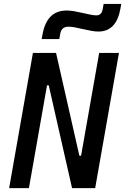

<svg xmlns="http://www.w3.org/2000/svg" viewBox="-20 -965 642 985"><path d="M349.6 0 230 -527.3H185.1L215.3 -693.4H267.6L387.2 -166H411.6L381.3 0ZM26.9 0 148.9 -693.4H250.5L128.4 0ZM366.7 0 488.8 -693.4H590.3L468.3 0ZM193.8 -764.6 198.2 -789.1Q209.5 -850.1 240.2 -880.6Q271 -911.1 322.3 -911.1Q339.4 -911.1 360.4 -907.5Q381.3 -903.8 403.1 -898.7Q424.8 -893.6 443.6 -889.9Q462.4 -886.2 474.6 -886.2Q500.5 -886.2 506.3 -915.5L511.7 -944.8H602.1L597.7 -920.4Q587.4 -861.8 559.1 -832.5Q530.8 -803.2 484.9 -803.2Q468.3 -803.2 447.8 -806.9Q427.2 -810.5 405.5 -815.7Q383.8 -820.8 364.7 -824.5Q345.7 -828.1 332 -828.1Q295.9 -828.1 289.6 -793.9L284.2 -764.6Z"/></svg>

Font: Cascadia Code
Style: Italic
Weight: 400
Italic angle: -10°
Designer: Aaron Bell
Foundry: Saja Typeworks
Version: Version 2407.024